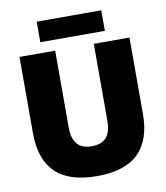

<svg xmlns="http://www.w3.org/2000/svg" viewBox="-89 -872 832 962"><g transform="rotate(-10 327.0 -391.0)"><path d="M327.5 16.5Q184.5 16.5 116 -51.2Q47.5 -119 47.5 -250V-639H229V-247.5Q229 -191.5 253 -163.5Q277 -135.5 327.5 -135.5Q378 -135.5 401.8 -163.5Q425.5 -191.5 425.5 -247.5V-639H607V-250Q607 -119 538.8 -51.2Q470.5 16.5 327.5 16.5ZM163 -693.5V-798H491.5V-693.5Z"/></g></svg>

Font: Anek Latin ExtraBold
Style: Regular
Weight: 800
Designer: Yesha Goshar
Foundry: Ek Type
Version: Version 1.003